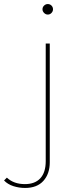

<svg xmlns="http://www.w3.org/2000/svg" viewBox="-106 -732 381 949"><path d="M18 197Q-12 197 -40 188Q-68 179 -86 160L-72 146Q-38 178 17 178Q67 178 93.5 149Q120 120 120 65V-517H140V70Q140 127 108.5 162Q77 197 18 197ZM130 -660Q120 -660 112 -668Q104 -676 104 -686Q104 -697 112 -704.5Q120 -712 130 -712Q141 -712 148.5 -704.5Q156 -697 156 -686Q156 -676 148.5 -668Q141 -660 130 -660Z"/></svg>

Font: Montserrat Thin Thin
Style: Regular
Weight: 250
Version: Version 9.000